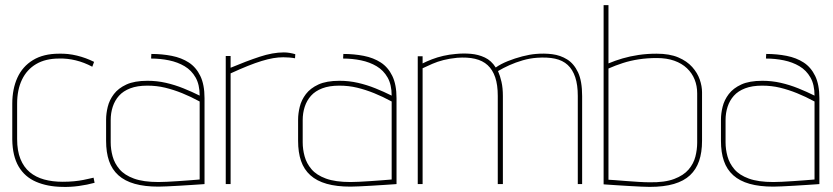

<svg xmlns="http://www.w3.org/2000/svg" viewBox="-20 -720 3260 751"><path d="M341 -459 348 -478Q316 -494 281 -502.5Q246 -511 211 -510Q150 -510 109 -485Q68 -460 48 -416Q28 -372 28 -314V-174Q29 -109 53 -68.5Q77 -28 121 -9Q165 10 223 11Q255 12 288 7.5Q321 3 350 -5L346 -25Q341 -24 330.5 -21.5Q320 -19 305 -16Q290 -13 269.5 -11Q249 -9 225 -9Q185 -9 152.5 -18Q120 -27 96.5 -46.5Q73 -66 60 -98Q47 -130 47 -176V-314Q47 -369 66 -408.5Q85 -448 121.5 -469.5Q158 -491 211 -491Q243 -492 276 -484Q309 -476 341 -459Z M761 -346Q731 -361 697.5 -374.5Q664 -388 629 -396Q594 -404 557 -404Q506 -404 474.5 -389.5Q443 -375 425.5 -352Q408 -329 401.5 -302.5Q395 -276 395 -252V-169Q395 -124 406.5 -90.5Q418 -57 443 -34.5Q468 -12 507 -1Q546 10 600 10Q611 10 633 9Q655 8 680.5 6.5Q706 5 729 3.5Q752 2 766.5 1Q781 0 780 0V-336Q780 -389 763.5 -423Q747 -457 718.5 -475.5Q690 -494 652 -501.5Q614 -509 572 -509L571 -491Q607 -491 641 -484Q675 -477 702 -461Q729 -445 745 -417Q761 -389 761 -346ZM761 -323V-18Q762 -18 750 -17Q738 -16 718.5 -14.5Q699 -13 676.5 -11.5Q654 -10 633.5 -9Q613 -8 600 -8Q541 -8 504 -21.5Q467 -35 447.5 -58Q428 -81 420.5 -108.5Q413 -136 413 -163V-250Q413 -278 421 -302.5Q429 -327 445.5 -345.5Q462 -364 489.5 -374.5Q517 -385 556 -385Q593 -385 626 -377Q659 -369 692.5 -355.5Q726 -342 761 -323Z M1134 -492 1135 -508Q1125 -511 1113.5 -513Q1102 -515 1090 -515Q1047 -515 995.5 -498Q944 -481 882 -455V-501H863V0H882V-433Q919 -450 949 -462Q979 -474 1003.5 -481.5Q1028 -489 1048.5 -492.5Q1069 -496 1088 -496Q1099 -496 1111.5 -495Q1124 -494 1134 -492Z M1512 -346Q1482 -361 1448.5 -374.5Q1415 -388 1380 -396Q1345 -404 1308 -404Q1257 -404 1225.5 -389.5Q1194 -375 1176.5 -352Q1159 -329 1152.5 -302.5Q1146 -276 1146 -252V-169Q1146 -124 1157.5 -90.5Q1169 -57 1194 -34.5Q1219 -12 1258 -1Q1297 10 1351 10Q1362 10 1384 9Q1406 8 1431.5 6.5Q1457 5 1480 3.5Q1503 2 1517.5 1Q1532 0 1531 0V-336Q1531 -389 1514.5 -423Q1498 -457 1469.5 -475.5Q1441 -494 1403 -501.5Q1365 -509 1323 -509L1322 -491Q1358 -491 1392 -484Q1426 -477 1453 -461Q1480 -445 1496 -417Q1512 -389 1512 -346ZM1512 -323V-18Q1513 -18 1501 -17Q1489 -16 1469.5 -14.5Q1450 -13 1427.5 -11.5Q1405 -10 1384.5 -9Q1364 -8 1351 -8Q1292 -8 1255 -21.5Q1218 -35 1198.5 -58Q1179 -81 1171.5 -108.5Q1164 -136 1164 -163V-250Q1164 -278 1172 -302.5Q1180 -327 1196.5 -345.5Q1213 -364 1240.5 -374.5Q1268 -385 1307 -385Q1344 -385 1377 -377Q1410 -369 1443.5 -355.5Q1477 -342 1512 -323Z M2240 -345V0H2257V-344Q2257 -403 2241 -437Q2225 -471 2198.5 -487.5Q2172 -504 2140 -508Q2108 -512 2076 -509Q2052 -507 2023 -499.5Q1994 -492 1966.5 -481Q1939 -470 1919 -456Q1902 -483 1876.5 -495Q1851 -507 1821.5 -509.5Q1792 -512 1763 -509Q1738 -507 1714 -501.5Q1690 -496 1669.5 -488Q1649 -480 1633 -472V-500H1614V0H1633V-453Q1652 -462 1671.5 -470.5Q1691 -479 1714.5 -485Q1738 -491 1768 -494Q1808 -497 1838 -490Q1868 -483 1887.5 -465Q1907 -447 1917 -417.5Q1927 -388 1927 -345V0H1947V-344Q1947 -376 1941.5 -400Q1936 -424 1928 -442Q1948 -454 1972.5 -465Q1997 -476 2024.5 -484Q2052 -492 2080 -494Q2121 -497 2151 -490.5Q2181 -484 2200.5 -466Q2220 -448 2230 -418Q2240 -388 2240 -345Z M2360 -472V-700H2341V1Q2340 1 2354.5 2Q2369 3 2392 4.5Q2415 6 2440.5 7.5Q2466 9 2488 10Q2510 11 2521 11Q2577 11 2616 -0.5Q2655 -12 2679 -34.5Q2703 -57 2714.5 -90.5Q2726 -124 2726 -169V-359Q2726 -383 2717 -409Q2708 -435 2687.5 -458Q2667 -481 2633 -495.5Q2599 -510 2548 -510Q2511 -510 2477.5 -505Q2444 -500 2415 -491.5Q2386 -483 2360 -472ZM2360 -17V-452Q2387 -464 2416.5 -473.5Q2446 -483 2479 -488Q2512 -493 2549 -493Q2588 -493 2617.5 -482.5Q2647 -472 2667 -453Q2687 -434 2697 -409Q2707 -384 2707 -355V-162Q2707 -135 2700 -107.5Q2693 -80 2673.5 -57Q2654 -34 2617 -20Q2580 -6 2521 -7Q2504 -7 2479 -8.5Q2454 -10 2428.5 -12Q2403 -14 2384 -15.5Q2365 -17 2360 -17Z M3166 -346Q3136 -361 3102.5 -374.5Q3069 -388 3034 -396Q2999 -404 2962 -404Q2911 -404 2879.5 -389.5Q2848 -375 2830.5 -352Q2813 -329 2806.5 -302.5Q2800 -276 2800 -252V-169Q2800 -124 2811.5 -90.5Q2823 -57 2848 -34.5Q2873 -12 2912 -1Q2951 10 3005 10Q3016 10 3038 9Q3060 8 3085.5 6.5Q3111 5 3134 3.5Q3157 2 3171.5 1Q3186 0 3185 0V-336Q3185 -389 3168.5 -423Q3152 -457 3123.5 -475.5Q3095 -494 3057 -501.5Q3019 -509 2977 -509L2976 -491Q3012 -491 3046 -484Q3080 -477 3107 -461Q3134 -445 3150 -417Q3166 -389 3166 -346ZM3166 -323V-18Q3167 -18 3155 -17Q3143 -16 3123.5 -14.5Q3104 -13 3081.5 -11.5Q3059 -10 3038.5 -9Q3018 -8 3005 -8Q2946 -8 2909 -21.5Q2872 -35 2852.5 -58Q2833 -81 2825.5 -108.5Q2818 -136 2818 -163V-250Q2818 -278 2826 -302.5Q2834 -327 2850.5 -345.5Q2867 -364 2894.5 -374.5Q2922 -385 2961 -385Q2998 -385 3031 -377Q3064 -369 3097.5 -355.5Q3131 -342 3166 -323Z"/></svg>

Font: Advent Pro Thin
Style: Regular
Weight: 250
Version: Version 3.000